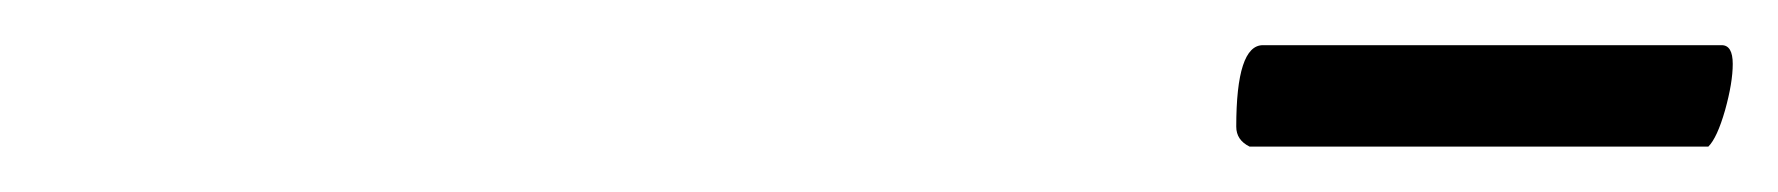

<svg xmlns="http://www.w3.org/2000/svg" viewBox="-20 -602 787 85"><path d="M527.3 -545.9Q527.3 -582 539.1 -582H742.2Q747.1 -582 747.1 -573.7Q747.1 -565.4 743.7 -553.2Q740.2 -541 736.3 -537.1H533.2Q527.3 -540 527.3 -545.9Z"/></svg>

Font: CrimsonText-Roman
Style: Roman
Weight: 400
Version: Version 0.13